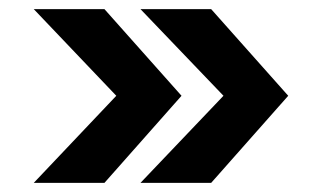

<svg xmlns="http://www.w3.org/2000/svg" viewBox="-20 -465 693 421"><path d="M288 -64 470 -255 288 -445H443L612 -255L443 -64ZM54 -64 235 -255 54 -445H209L378 -255L209 -64Z"/></svg>

Font: Maven Pro ExtraBold
Style: Regular
Weight: 800
Designer: Joe Prince
Foundry: Joe Prince
Version: Version 2.100